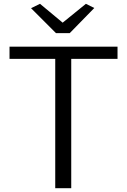

<svg xmlns="http://www.w3.org/2000/svg" viewBox="-20 -988 665 1008"><path d="M270 0V-679H30V-743H597V-679H354V0ZM274 -814 143 -945 190 -968 309 -869 431 -968 475 -946 346 -814Z"/></svg>

Font: Merriweather Sans Light
Style: Regular
Weight: 300
Designer: Eben Sorkin
Foundry: Eben Sorkin
Version: Version 2.001; ttfautohint (v1.8.3)